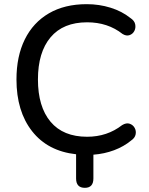

<svg xmlns="http://www.w3.org/2000/svg" viewBox="-20 -734 715 921"><path d="M387 167Q345 167 345 122V6Q209 -9 134 -104.5Q59 -200 59 -353Q59 -464 99 -545Q139 -626 214.5 -670Q290 -714 396 -714Q456 -714 510.5 -697Q565 -680 605 -648Q625 -635 628.5 -617.5Q632 -600 624.5 -585.5Q617 -571 601.5 -565.5Q586 -560 568 -571Q497 -627 398 -627Q283 -627 222.5 -555Q162 -483 162 -353Q162 -222 222.5 -150Q283 -78 398 -78Q494 -78 566 -134Q586 -146 602 -140.5Q618 -135 626 -120.5Q634 -106 630.5 -89Q627 -72 609 -60Q574 -31 527.5 -13.5Q481 4 428 8V122Q428 167 387 167Z"/></svg>

Font: Chiron GoRound TC
Style: Regular
Weight: 400
Designer: Ryoko NISHIZUKA 西塚涼子 (kana, bopomofo & ideographs); Paul D. Hunt (Latin, Greek & Cyrillic); Sandoll Communications 산돌커뮤니
Foundry: Adobe
Version: Version 1.000;hotconv 1.1.1;makeotfexe 2.6.0